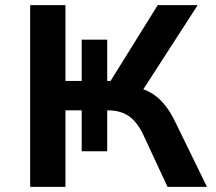

<svg xmlns="http://www.w3.org/2000/svg" viewBox="-20 -725 840 745"><path d="M97 0V-705H234V-411H297V-571H396V-411H409L592 -705H747L528 -366L488 -389Q527 -385 557.5 -369.5Q588 -354 613.5 -325Q639 -296 660 -252L783 0H630L536 -202Q513 -251 480.5 -274Q448 -297 396 -297H379L396 -309V-138H297V-297H234V0Z"/></svg>

Font: Nunito Sans 7pt
Style: Bold
Weight: 700
Designer: Vernon Adams
Foundry: Vernon Adams
Version: Version 3.101;gftools[0.9.27]